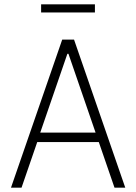

<svg xmlns="http://www.w3.org/2000/svg" viewBox="-20 -872 633 892"><path d="M31 0 269 -688H324L562 0H512L439 -212H153L80 0ZM167 -256H424L298 -622H293ZM171 -814V-852H421V-814Z"/></svg>

Font: Saira Semi Condensed ExtraLight
Style: Regular
Weight: 200
Width: 4
Designer: Hector Gatti with collaboration of the Omnibus-Type team
Foundry: Omnibus-Type
Version: Version 1.001; ttfautohint (v1.8)